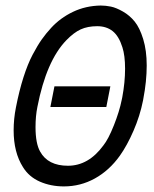

<svg xmlns="http://www.w3.org/2000/svg" viewBox="-20 -666 558 694"><path d="M125 -118.2Q153.3 -66.9 225.6 -66.9Q299.8 -66.9 353.5 -140.1Q371.6 -162.6 391.6 -212.9Q411.6 -263.2 419.9 -304.7L421.9 -314Q432.1 -368.7 432.1 -417.5Q432.1 -465.3 422.4 -495.1Q409.7 -535.6 387.2 -553.5Q364.7 -571.3 331.5 -571.3Q296.9 -571.3 271.7 -559.8Q246.6 -548.3 219.7 -520.5Q147.5 -445.8 115.2 -279.8Q108.4 -246.6 108.4 -206.5Q108.4 -147.5 125 -118.2ZM343.8 -646Q362.3 -646 381.1 -642.1Q399.9 -638.2 424.3 -624.3Q448.7 -610.4 466.8 -588.1Q484.9 -565.9 497.6 -524.7Q510.3 -483.4 510.3 -429.2Q510.3 -372.6 498 -308.6L497.1 -303.2Q485.8 -246.6 462.6 -193.4Q439.5 -140.1 413.1 -103Q375 -49.8 323 -21Q271 7.8 210.9 7.8Q163.6 7.8 124 -9.5Q84.5 -26.9 63 -62Q29.3 -115.2 29.3 -194.8Q29.3 -236.3 37.6 -277.8Q49.3 -337.9 64.7 -386.2Q80.1 -434.6 97.9 -468.3Q115.7 -502 131.1 -523.7Q146.5 -545.4 165 -565.4Q197.8 -601.1 243.4 -623Q289.1 -645 343.8 -646ZM176.8 -354H378.9L364.3 -279.3H162.1Z"/></svg>

Font: Fantasque Sans Mono
Style: Italic
Weight: 400
Italic angle: -11°
Monospace: yes
Designer: Jany Belluz
Version: Version 1.8.0 ; ttfautohint (v1.8.2)